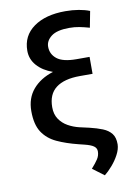

<svg xmlns="http://www.w3.org/2000/svg" viewBox="-98 -786 748 1042"><g transform="rotate(-10 275.5 -265.0)"><path d="M469.5 -699.6 452.4 -610.1Q422.2 -618.6 396.7 -623.6Q371.1 -628.6 341.6 -628.6Q273.8 -628.6 242.5 -604.6Q211.3 -580.6 211.3 -547.6Q211.3 -506.4 244 -480.5Q276.6 -454.5 351.6 -454.5H423.3V-361.2H353Q266.7 -361.2 221.4 -326.5Q176.1 -291.9 176.1 -220.2Q176.1 -181.5 194.1 -154.8Q212 -128.2 240.8 -112Q269.5 -95.9 302.2 -88.1L355.8 -76Q396 -66.4 426.5 -54.2Q457 -41.9 474.1 -20.4Q491.1 1.1 490.8 39.1Q490.1 66.1 474.4 95.5Q458.8 125 436.4 150.7Q414.1 176.5 393.5 192.8L330.3 145.6Q353.7 119.3 366.1 100.1Q378.6 81 378.6 57.9Q378.6 40.1 363.3 29.1Q348 18.1 311.4 9.2L282.7 2.1Q215.6 -14.6 165.7 -37.8Q115.8 -61.1 88.2 -103.3Q60.7 -145.6 60.7 -218.8Q60.7 -290.8 101.6 -338.6Q142.4 -386.4 213.4 -408.7Q158.7 -428.3 127.5 -463.6Q96.2 -498.9 96.2 -545.5Q96.2 -628.2 161.6 -674.9Q226.9 -721.6 336.3 -721.6Q375.7 -721.6 409.8 -715.7Q443.9 -709.9 469.5 -699.6Z"/></g></svg>

Font: Inter UI Medium
Style: Regular
Weight: 500
Designer: Rasmus Andersson
Foundry: rsms
Version: 3.2;8d6f07862